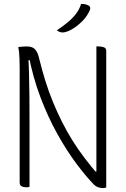

<svg xmlns="http://www.w3.org/2000/svg" viewBox="-20 -946 640 976"><path d="M130 4Q127 5 123 5.5Q119 6 114 6Q106 6 98 4Q90 2 85 -3Q80 -8 80 -17Q80 -90 80 -163Q80 -236 80 -309Q80 -382 80 -454.5Q80 -527 80 -600Q80 -617 79 -649Q78 -681 73 -707Q82 -708 89 -708.5Q96 -709 102.5 -709.5Q109 -710 115 -710Q132 -710 144 -705Q156 -700 165 -686Q174 -672 180 -645Q194 -588 211 -533.5Q228 -479 249 -428Q270 -377 294.5 -328Q319 -279 348 -232.5Q377 -186 411 -141.5Q445 -97 483 -53L450 -74H487L470 -50Q470 -98 470 -146.5Q470 -195 470 -243.5Q470 -292 470 -341Q470 -390 470 -439Q470 -488 470 -537Q470 -581 470 -624Q470 -667 470 -710Q472 -710 475 -710Q478 -710 480 -710Q497 -710 508.5 -705.5Q520 -701 520 -687Q520 -615 520 -543Q520 -471 520 -399Q520 -327 520 -255Q520 -183 520 -111Q520 -81 520 -51.5Q520 -22 520 7Q517 8 514.5 8.5Q512 9 509 9.5Q506 10 503 10Q491 10 479 6Q467 2 458 -7Q418 -48 369.5 -112.5Q321 -177 273 -262.5Q225 -348 186 -450.5Q147 -553 125 -669L140 -640H111L123 -671Q126 -626 127.5 -571.5Q129 -517 129.5 -456.5Q130 -396 130 -334Q130 -272 130 -212Q130 -152 130 -98Q130 -72 130 -47Q130 -22 130 4ZM392 -926Q399 -926 404.5 -925.5Q410 -925 415 -924Q420 -923 426 -920Q436 -916 438 -909Q440 -902 437 -895Q431 -881 421.5 -866.5Q412 -852 398.5 -838.5Q385 -825 369.5 -813Q354 -801 336 -792Q326 -787 316 -784Q306 -781 298 -781Q294 -781 289 -782Q284 -783 279 -785.5Q274 -788 269 -792Q301 -813 326 -834Q351 -855 368 -878Q385 -901 392 -926Z"/></svg>

Font: Recursive Monospace Casual Light
Style: Regular
Weight: 300
Version: Version 1.047